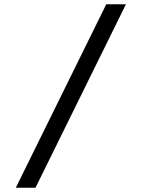

<svg xmlns="http://www.w3.org/2000/svg" viewBox="-20 -797 662 898"><path d="M477 -777H569L146 81H54Z"/></svg>

Font: Kakao Big Sans
Style: Regular
Weight: 400
Designer: Park Young-rak; Lee Sang-min; Kim Jung-jin; Min Bon; Park Min-gyu;
Foundry: Kakao Corporation
Version: Version 2.003